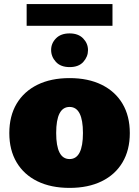

<svg xmlns="http://www.w3.org/2000/svg" viewBox="-20 -917 686 946"><path d="M322.8 8.8Q231 8.8 164.3 -23.9Q97.7 -56.6 61.8 -117.2Q25.9 -177.7 25.9 -261.2Q25.9 -345.2 61.8 -405.8Q97.7 -466.3 164.3 -499.3Q231 -532.2 322.8 -532.2Q414.6 -532.2 481.2 -499.3Q547.9 -466.3 583.7 -405.8Q619.6 -345.2 619.6 -261.2Q619.6 -177.7 583.7 -117.2Q547.9 -56.6 481.2 -23.9Q414.6 8.8 322.8 8.8ZM322.8 -133.3Q388.7 -133.3 388.7 -261.7Q388.7 -390.1 322.8 -390.1Q256.8 -390.1 256.8 -261.7Q256.8 -133.3 322.8 -133.3ZM111.3 -790V-897H534.2V-790ZM323.2 -586.4Q278.8 -586.4 255.4 -612.1Q231.9 -637.7 231.9 -670.9Q231.9 -703.6 255.9 -728Q279.8 -752.4 322.8 -752.4Q365.7 -752.4 389.6 -727.8Q413.6 -703.1 413.6 -669.9Q413.6 -637.7 390.6 -612.1Q367.7 -586.4 323.2 -586.4Z"/></svg>

Font: Bevan
Style: Regular
Weight: 400
Designer: Vernon Adams
Foundry: Vernon Adams
Version: Version 2.100; ttfautohint (v1.8.3)